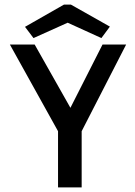

<svg xmlns="http://www.w3.org/2000/svg" viewBox="-20 -817 590 837"><path d="M233 0V-245L23 -623H131L287 -347L427 -623H530L336 -245V0ZM126 -651 89 -700 259 -797H289L459 -701L422 -651L275 -718Z"/></svg>

Font: Inconsolata SemiExpanded SemiBold
Style: Regular
Weight: 600
Width: 6
Monospace: yes
Designer: Raph Levien, Cyreal, Brenton Simpson
Foundry: Raph Levien, Cyreal, Google
Version: Version 3.001; ttfautohint (v1.8.2.53-6de2)